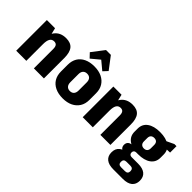

<svg xmlns="http://www.w3.org/2000/svg" viewBox="-38 -1499 2391 2391"><g transform="rotate(45 1157.0 -303.5)"><path d="M367 -341Q367 -380 353 -398.5Q339 -417 309 -417Q271 -417 252.5 -386.5Q234 -356 234 -294L178 -221V-267Q178 -407 231 -479Q284 -551 386 -551Q468 -551 506 -504.5Q544 -458 544 -359V0H367ZM56 -540H200L234 -398V0H56Z M883 11Q806 11 749.5 -16Q693 -43 663 -92.5Q633 -142 633 -211V-329Q633 -399 663 -448.5Q693 -498 749 -524.5Q805 -551 883 -551Q961 -551 1016.5 -524Q1072 -497 1103 -447.5Q1134 -398 1134 -329V-211Q1134 -142 1103 -92.5Q1072 -43 1016.5 -16Q961 11 883 11ZM883 -117Q918 -117 937 -138.5Q956 -160 956 -199V-341Q956 -381 937 -402Q918 -423 883 -423Q849 -423 829.5 -402Q810 -381 810 -341V-199Q810 -160 829.5 -138.5Q849 -117 883 -117ZM717 -635 841 -797H926L1049 -635L995 -577L828 -716H939L772 -577Z M1538 -341Q1538 -380 1524 -398.5Q1510 -417 1480 -417Q1442 -417 1423.5 -386.5Q1405 -356 1405 -294L1349 -221V-267Q1349 -407 1402 -479Q1455 -551 1557 -551Q1639 -551 1677 -504.5Q1715 -458 1715 -359V0H1538ZM1227 -540H1371L1405 -398V0H1227Z M2040 -161Q1933 -161 1872 -205Q1811 -249 1811 -328V-383Q1811 -463 1872 -507Q1933 -551 2040 -551Q2148 -551 2208.5 -507Q2269 -463 2269 -383V-328Q2269 -249 2208.5 -205Q2148 -161 2040 -161ZM1956 190Q1874 190 1831.5 155.5Q1789 121 1789 56Q1789 -11 1831.5 -45Q1874 -79 1955 -79H2124Q2205 -79 2247.5 -45Q2290 -11 2290 56Q2290 121 2247.5 155.5Q2205 190 2124 190ZM2074 103Q2123 103 2123 56Q2123 7 2074 7H2005Q1956 7 1956 56Q1956 103 2005 103ZM1914 -48Q1877 -48 1855 -68Q1833 -88 1833 -120Q1833 -154 1854 -173Q1875 -192 1915 -192H2040V-161H2008Q1988 -161 1977.5 -149.5Q1967 -138 1967 -120Q1967 -102 1977.5 -90.5Q1988 -79 2008 -79H2040V-48ZM2040 -263Q2069 -263 2085 -279.5Q2101 -296 2101 -326V-385Q2101 -416 2085.5 -432Q2070 -448 2040 -448Q2012 -448 1995.5 -432Q1979 -416 1979 -385V-326Q1979 -296 1995.5 -279.5Q2012 -263 2040 -263ZM2134 -506 2271 -571H2308V-458L2134 -451Z"/></g></svg>

Font: Pathway Extreme Condensed ExtraBold
Style: Regular
Weight: 800
Width: 3
Version: Version 1.001;gftools[0.9.26]